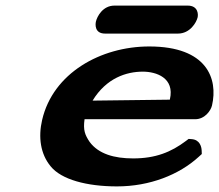

<svg xmlns="http://www.w3.org/2000/svg" viewBox="-20 -656 783 686"><path d="M686.1 -594C688.6 -604.9 688 -636 650.4 -636H389C346.8 -636 326.8 -596.7 322.7 -579C320.4 -569.1 317.6 -536 355.4 -536H615.7C659.2 -536 681.9 -576 686.1 -594ZM490.2 -400C538.1 -400 604.8 -378.1 587 -301C587 -300.9 587 -300.7 586.6 -299.9L310.8 -296.5C360.1 -377.6 432.3 -400 490.2 -400ZM653.9 -159.7 644.3 -152.4C591.4 -112.5 535.6 -90 455.8 -90C388 -90 332.4 -105.9 300.5 -148.6C283.5 -174 276.6 -190.9 282.1 -230H677.1C711.9 -230 733.2 -260.7 737.5 -279.3C759.5 -374.5 720 -490 513.3 -490C339.9 -490 169.2 -394.9 130.5 -227.3C116.3 -166.1 124.3 -105.9 161.1 -61.6C199.2 -14.4 290.4 10 397.9 10C515 10 620 -31.6 690 -95.7L701 -105.7L700.5 -118.6C699.9 -132.1 693.7 -157 664.4 -158.9Z"/></svg>

Font: Linux Libertine Mono O 
Style: Mono Bold Oblique
Weight: 400
Italic angle: -13°
Designer: Philipp H. Poll
Foundry: Philipp H. Poll
Version: Version 5.1.7